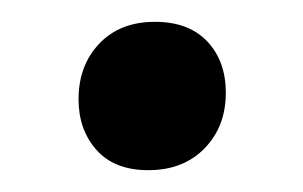

<svg xmlns="http://www.w3.org/2000/svg" viewBox="-20 -414 278 176"><path d="M52 -323Q52 -354 71 -374Q90 -394 122 -394Q153 -394 170 -376Q187 -358 187 -329Q187 -298 167.5 -278Q148 -258 116 -258Q85 -258 68.5 -276.5Q52 -295 52 -323Z"/></svg>

Font: Alegreya SC Medium
Style: Regular
Weight: 500
Designer: Juan Pablo del Peral
Foundry: Huerta Tipografica
Version: Version 2.007; ttfautohint (v1.6)